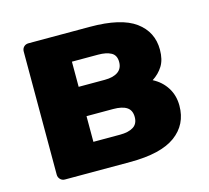

<svg xmlns="http://www.w3.org/2000/svg" viewBox="-81 -614 769 708"><g transform="rotate(-15 303.0 -260.0)"><path d="M84 0Q73 0 66 -7.5Q59 -15 59 -25V-495Q59 -506 66 -513Q73 -520 84 -520H318Q437 -520 491.5 -480Q546 -440 546 -372Q546 -334 531 -310Q516 -286 491 -270Q524 -253 543 -223Q562 -193 562 -154Q562 -82 506 -41Q450 0 333 0ZM221 -107H323Q355 -107 373.5 -118.5Q392 -130 392 -156Q392 -182 374.5 -193.5Q357 -205 323 -205H221ZM221 -317H321Q353 -317 371 -329.5Q389 -342 389 -367Q389 -393 370.5 -403Q352 -413 321 -413H221Z"/></g></svg>

Font: DVN-Rubik
Style: Bold
Weight: 700
Designer: Hubert and Fischer
Foundry: Hubert & Fischer
Version: Version 2.102